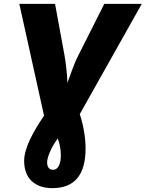

<svg xmlns="http://www.w3.org/2000/svg" viewBox="-20 -734 754 994"><path d="M251 240C368 240 423 169 423 35C423 -21 412 -86 393 -143L714 -714H520L386 -448C363 -404 344 -345 329 -305C329 -340 319 -423 313 -453L265 -714H80L208 -135C150 -50 105 34 105 99C105 189 160 240 251 240ZM254 145C235 145 224 132 224 105C224 85 241 34 279 -17C289 9 295 41 295 69C295 107 285 145 254 145Z"/></svg>

Font: Noto Sans Black
Style: Italic
Weight: 900
Italic angle: -12°
Designer: Monotype Design Team
Foundry: Monotype Imaging Inc.
Version: Version 2.013